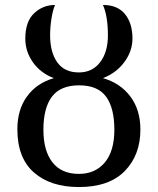

<svg xmlns="http://www.w3.org/2000/svg" viewBox="-20 -744 636 774"><path d="M50 -223Q50 -302 89 -355.5Q128 -409 197 -429Q144 -449 113 -492.5Q82 -536 82 -588Q82 -657 117.5 -690.5Q153 -724 202 -724Q193 -704 187.5 -669.5Q182 -635 182 -602Q182 -533 211 -492.5Q240 -452 298 -452Q352 -452 383.5 -493Q415 -534 415 -601Q415 -679 395 -724Q454 -724 484 -687Q514 -650 514 -589Q514 -538 481.5 -494Q449 -450 395 -429Q465 -409 505.5 -355Q546 -301 546 -222Q546 -119 483 -54.5Q420 10 298 10Q184 10 117 -48.5Q50 -107 50 -223ZM441 -221Q441 -309 407.5 -354.5Q374 -400 299 -400Q224 -400 189.5 -354.5Q155 -309 155 -221Q155 -136 191.5 -89.5Q228 -43 298 -43Q364 -43 402.5 -89Q441 -135 441 -221Z"/></svg>

Font: Noto Serif Narrow
Style: Regular
Weight: 400
Width: 4
Designer: Monotype Design Team
Foundry: Monotype Imaging Inc.
Version: Version 1.001